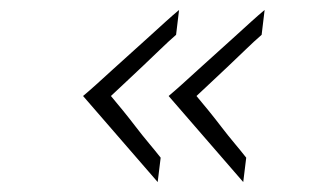

<svg xmlns="http://www.w3.org/2000/svg" viewBox="-20 -433 644 386"><path d="M147 -240Q159 -250 174.5 -264Q190 -278 207.5 -294Q225 -310 243.5 -326.5Q262 -343 279.5 -359Q297 -375 312.5 -389Q328 -403 340 -413L334 -363Q319 -350 302.5 -334Q286 -318 268.5 -301.5Q251 -285 234.5 -269.5Q218 -254 203 -240Q214 -227 227 -211Q240 -195 253 -178Q266 -161 279 -145.5Q292 -130 303 -116L297 -67ZM319 -240Q331 -250 346.5 -264Q362 -278 379.5 -294Q397 -310 415.5 -326.5Q434 -343 451.5 -359Q469 -375 484.5 -389Q500 -403 512 -413L506 -363Q491 -350 474.5 -334Q458 -318 440.5 -301.5Q423 -285 406.5 -269.5Q390 -254 375 -240Q386 -227 399 -211Q412 -195 425 -178Q438 -161 451 -145.5Q464 -130 475 -116L469 -67Z"/></svg>

Font: Josefin Sans Thin Light
Style: Italic
Weight: 300
Italic angle: -7°
Version: Version 2.000